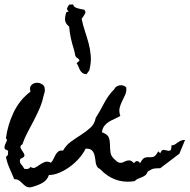

<svg xmlns="http://www.w3.org/2000/svg" viewBox="-39 -797 843 854"><path d="M673.8 -48.8Q662.1 -48.8 655.8 -48.3Q649.4 -47.9 644.5 -46.9Q639.6 -45.9 633.8 -43Q627.9 -40 618.2 -34.2Q614.3 -23.4 607.9 -18.1Q601.6 -12.7 593.3 -9.3Q585 -5.9 576.2 -2.4Q567.4 1 559.6 8.8Q485.4 20.5 428.7 -24.4Q421.9 -29.3 416.5 -35.2Q411.1 -41 404.3 -45.9Q399.4 -49.8 398.9 -49.3Q398.4 -48.8 394.5 -53.7Q387.7 -63.5 386.2 -77.6Q384.8 -91.8 381.8 -105Q378.9 -118.2 370.6 -127.4Q362.3 -136.7 341.8 -135.7Q332 -115.2 314 -94.2Q295.9 -73.2 273.4 -56.6Q251 -40 226.1 -29.3Q201.2 -18.6 178.7 -18.6Q170.9 3.9 151.9 15.1Q132.8 26.4 111.3 32.2Q109.4 33.2 103.5 34.7Q97.7 36.1 96.7 36.1Q83 37.1 75.2 31.2Q67.4 25.4 60.5 18.6Q53.7 11.7 45.9 5.9Q38.1 0 24.4 0Q13.7 -25.4 2.9 -49.8Q-7.8 -74.2 -12.7 -99.6Q-3.9 -104.5 -3.4 -111.8Q-2.9 -119.1 -2.9 -127Q-18.6 -131.8 -19 -139.2Q-19.5 -146.5 -16.1 -154.3Q-12.7 -162.1 -9.3 -169.4Q-5.9 -176.8 -12.7 -181.6Q-4.9 -241.2 21.5 -296.9Q47.9 -352.5 96.7 -389.6Q90.8 -408.2 100.1 -418Q109.4 -427.7 122.6 -428.7Q135.7 -429.7 147.9 -422.4Q160.2 -415 160.2 -399.4Q161.1 -392.6 159.2 -385.7Q157.2 -378.9 155.3 -373Q149.4 -343.8 137.7 -316.4Q126 -289.1 112.3 -262.7Q98.6 -236.3 84.5 -210Q70.3 -183.6 60.5 -155.3Q48.8 -147.5 52.7 -138.7Q56.6 -129.9 63 -121.6Q69.3 -113.3 69.8 -105.5Q70.3 -97.7 51.8 -90.8Q45.9 -77.1 54.7 -66.9Q63.5 -56.6 69.3 -45.9Q77.1 -44.9 84.5 -45.9Q91.8 -46.9 96.7 -54.7Q108.4 -46.9 117.7 -51.8Q127 -56.6 137.2 -64Q147.5 -71.3 159.7 -76.2Q171.9 -81.1 187.5 -73.2Q194.3 -80.1 198.7 -89.8Q203.1 -99.6 208 -108.4Q212.9 -117.2 220.2 -123Q227.5 -128.9 241.2 -127Q254.9 -151.4 277.3 -167.5Q299.8 -183.6 322.8 -198.2Q345.7 -212.9 363.8 -229.5Q381.8 -246.1 386.7 -272.5Q405.3 -301.8 424.3 -338.4Q443.4 -375 468.8 -399.4Q471.7 -407.2 478.5 -411.6Q485.4 -416 493.2 -417.5Q501 -418.9 508.8 -416.5Q516.6 -414.1 522.5 -408.2Q524.4 -390.6 518.1 -376Q511.7 -361.3 504.4 -347.2Q497.1 -333 493.2 -317.4Q489.3 -301.8 496.1 -281.2Q482.4 -273.4 469.2 -267.6Q456.1 -261.7 444.8 -254.9Q433.6 -248 425.3 -237.3Q417 -226.6 414.1 -209Q440.4 -199.2 445.3 -184.6Q450.2 -169.9 450.2 -152.8Q450.2 -135.7 452.6 -117.7Q455.1 -99.6 477.5 -82Q481.4 -79.1 482.9 -77.6Q484.4 -76.2 489.3 -74.2Q499 -71.3 506.8 -74.7Q514.6 -78.1 522 -81.1Q529.3 -84 537.6 -83.5Q545.9 -83 556.6 -71.3Q571.3 -89.8 584 -71.3Q595.7 -92.8 605.5 -95.7Q615.2 -98.6 624.5 -97.7Q633.8 -96.7 643.6 -99.6Q653.3 -102.5 665 -124L673.8 -115.2Q679.7 -130.9 688 -130.4Q696.3 -129.9 704.1 -127.4Q711.9 -125 717.8 -127.4Q723.6 -129.9 723.6 -150.4Q732.4 -150.4 738.8 -154.3Q745.1 -158.2 751.5 -163.1Q757.8 -168 765.6 -171.4Q773.4 -174.8 784.2 -174.8L758.8 -113.3ZM335 -753.9Q343.8 -746.1 339.8 -737.8Q335.9 -729.5 328.1 -718.8Q326.2 -716.8 325.7 -715.8Q325.2 -714.8 324.2 -712.9Q330.1 -684.6 338.9 -658.2Q347.7 -631.8 355 -605Q362.3 -578.1 364.7 -548.8Q367.2 -519.5 358.4 -484.4L345.7 -466.8Q334 -467.8 327.6 -472.7Q321.3 -477.5 317.4 -484.4Q313.5 -491.2 310.5 -499.5Q307.6 -507.8 301.8 -515.6Q303.7 -517.6 308.1 -521.5Q312.5 -525.4 314.5 -527.3Q312.5 -535.2 304.7 -539.1Q296.9 -543 294.9 -553.7Q293.9 -560.5 292.5 -566.4Q291 -572.3 289.1 -579.1Q281.2 -603.5 275.9 -628.4Q270.5 -653.3 268.6 -678.7Q254.9 -689.5 251.5 -702.1Q248 -714.8 253.9 -735.4Q254.9 -737.3 254.4 -738.3Q253.9 -739.3 254.9 -741.2L266.6 -747.1Q257.8 -752.9 259.3 -759.3Q260.7 -765.6 268.6 -776.4L287.1 -777.3Q287.1 -770.5 292.5 -766.6Q297.9 -762.7 305.7 -760.3Q313.5 -757.8 321.8 -756.3Q330.1 -754.9 335 -753.9Z"/></svg>

Font: Homemade Apple
Style: Regular
Weight: 400
Version: Version 1.001